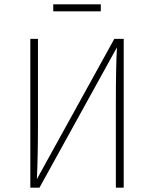

<svg xmlns="http://www.w3.org/2000/svg" viewBox="-20 -860 705 880"><path d="M547 0H511V-385Q511 -557 516 -643L161 0H119V-682H154V-296Q154 -139 149 -39L504 -682H547ZM224 -808V-840H442V-808Z"/></svg>

Font: FiraGO UltraLight
Style: Regular
Weight: 200
Designer: bBox Type
Foundry: bBox Type GmbH
Version: Version 1.001